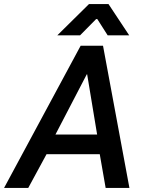

<svg xmlns="http://www.w3.org/2000/svg" viewBox="-54 -925 711 945"><path d="M343 -700H453L583 0H466L437 -166H175L85 0H-34ZM424 -263 375 -559H373L219 -263ZM384 -905H480L582 -751H476L425 -831H419L340 -751H228Z"/></svg>

Font: Chakra Petch SemiBold
Style: Italic
Weight: 600
Italic angle: -10°
Designer: Katatrad Aksorn Co.,Ltd.
Foundry: Cadson Demak Co.,Ltd.
Version: Version 1.000; ttfautohint (v1.6)